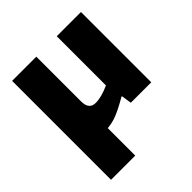

<svg xmlns="http://www.w3.org/2000/svg" viewBox="-204 -681 1043 1043"><g transform="rotate(-45 317.5 -160.0)"><path d="M53 -540H239V-196Q239 -134 290 -134Q334 -134 396 -162V-540H582V0H425L416 -59H412Q383 -42 360.5 -30.5Q338 -19 318 -10.5Q298 -2 279 2.5Q260 7 239 9V220H53Z"/></g></svg>

Font: Encode Sans Narrow
Style: ExtraBold
Weight: 800
Designer: Pablo Impallari, Andres Torresi
Foundry: Pablo Impallari, Andres Torresi
Version: Version 1.000; ttfautohint (v1.00) -l 8 -r 50 -G 200 -x 14 -